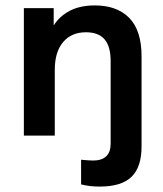

<svg xmlns="http://www.w3.org/2000/svg" viewBox="-20 -500 600 708"><path d="M348 188Q329 188 312 186Q295 184 279 180V89Q291 90 302 91Q313 92 323 92Q355 92 371.5 76.5Q388 61 388 30V-275Q388 -329 365.5 -355Q343 -381 297 -381Q243 -381 212.5 -344.5Q182 -308 182 -243V0H68V-470H178V-406Q199 -440 237 -460Q275 -480 330 -480Q411 -480 456.5 -434Q502 -388 502 -292V40Q502 116 465 152Q428 188 348 188Z"/></svg>

Font: Gantari SemiBold
Style: Regular
Weight: 600
Designer: Anugrah Pasau
Foundry: Lafontype
Version: Version 1.000; ttfautohint (v1.8.3)